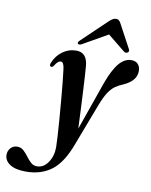

<svg xmlns="http://www.w3.org/2000/svg" viewBox="-218 -745 838 1064"><g transform="rotate(10 201.0 -213.0)"><path d="M343 -311Q371.5 -389 402.5 -425.8Q433.5 -462.5 472 -462.5Q495.5 -462.5 508.8 -448.2Q522 -434 522 -410Q522 -380 502.5 -358.2Q483 -336.5 450 -322Q425.5 -312.5 406 -298.5Q386.5 -284.5 369.8 -259Q353 -233.5 335.5 -188.5L246.5 45Q206.5 156.5 147.2 202Q88 247.5 1.5 247.5Q-57.5 247.5 -88.5 227Q-119.5 206.5 -119.5 174Q-119.5 151.5 -105 135.5Q-90.5 119.5 -67.5 119.5Q-47 119.5 -32.2 133Q-17.5 146.5 -4.8 164Q8 181.5 22.5 194.8Q37 208 57 208Q94.5 208 119.2 171.5Q144 135 144 86Q144 67 141.5 25.5Q139 -16 135 -69Q131 -122 126.2 -176.2Q121.5 -230.5 117 -276Q112.5 -321.5 109 -346.5Q104.5 -387 87.5 -387Q79.5 -387 71.5 -380.5Q63.5 -374 53 -357Q46 -347.5 38.5 -349Q27.5 -352 33.5 -369Q50.5 -411.5 85 -436.5Q119.5 -461.5 162 -461.5Q222 -461.5 228.5 -387.5Q230.5 -367 232.8 -326.5Q235 -286 237.8 -235.2Q240.5 -184.5 242.8 -132.8Q245 -81 247 -37.5ZM443 -500.5Q432.5 -493.5 421.5 -502.5L324.5 -581L186.5 -502.5Q171 -493.5 163.5 -500.5Q157.5 -507.5 170.5 -519.5L312 -654.5Q322 -663.5 330.2 -668.2Q338.5 -673 348.5 -673Q358 -673 363.8 -668.2Q369.5 -663.5 374.5 -654.5L447 -519.5Q453.5 -507.5 443 -500.5Z"/></g></svg>

Font: Fraunces 72pt S000 SemiBold
Style: Italic
Weight: 600
Italic angle: -16°
Version: Version 1.000; ttfautohint (v1.8.3)